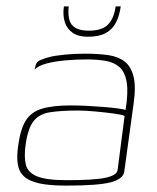

<svg xmlns="http://www.w3.org/2000/svg" viewBox="-20 -573 493 601"><path d="M187 8Q135 8 103 1Q71 -6 55 -21Q39 -36 35.5 -60Q32 -84 37 -118Q44 -169 61 -196Q78 -223 112 -233Q146 -243 202 -243Q227 -243 254.5 -241.5Q282 -240 307 -238Q332 -236 349.5 -233.5Q367 -231 373 -229Q382 -284 376.5 -316Q371 -348 354 -363Q337 -378 310.5 -382.5Q284 -387 251 -387Q218 -387 184.5 -384Q151 -381 125 -374Q99 -367 88 -355L90 -362Q92 -379 106.5 -385Q121 -391 133 -394Q151 -399 183 -402Q215 -405 246 -405Q287 -405 318.5 -400.5Q350 -396 370 -380.5Q390 -365 398 -333.5Q406 -302 398 -247L369 -36Q366 -13 327 -2.5Q288 8 187 8ZM189 -9Q275 -9 310 -16.5Q345 -24 348 -40L370 -210Q363 -214 337 -217.5Q311 -221 279.5 -224Q248 -227 224 -227Q170 -227 136 -221.5Q102 -216 84.5 -193Q67 -170 60 -119Q55 -82 61 -57.5Q67 -33 96 -21Q125 -9 189 -9ZM255 -458Q226 -458 208 -470Q190 -482 183 -503.5Q176 -525 180 -553H195Q191 -510 206.5 -493.5Q222 -477 258 -477Q300 -477 318.5 -496.5Q337 -516 342 -553H358Q354 -524 343 -502.5Q332 -481 311 -469.5Q290 -458 255 -458Z"/></svg>

Font: Genos Thin
Style: Italic
Weight: 100
Italic angle: -8°
Designer: Robert E. Leuschke
Foundry: Robert E. Leuschke
Version: Version 1.010